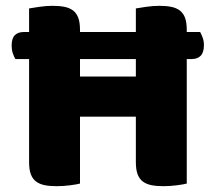

<svg xmlns="http://www.w3.org/2000/svg" viewBox="-20 -635 741 660"><path d="M622 -4Q611 -1 587.5 2Q564 5 541 5Q518 5 500.5 1.5Q483 -2 471 -11Q459 -20 453 -36Q447 -52 447 -78V-234H255V-4Q244 -1 220.5 2Q197 5 174 5Q151 5 133.5 1.5Q116 -2 104 -11Q92 -20 86 -36Q80 -52 80 -78V-432H33Q28 -440 24 -452Q20 -464 20 -478Q20 -503 31 -514Q42 -525 62 -525H80V-606Q91 -608 115 -611.5Q139 -615 161 -615Q184 -615 201.5 -611.5Q219 -608 231 -599Q243 -590 249 -574Q255 -558 255 -532V-525H447V-606Q458 -608 482 -611.5Q506 -615 528 -615Q551 -615 568.5 -611.5Q586 -608 598 -599Q610 -590 616 -574Q622 -558 622 -532V-525H668Q672 -518 676.5 -506Q681 -494 681 -480Q681 -455 670 -443.5Q659 -432 639 -432H622ZM447 -372V-432H255V-372Z"/></svg>

Font: Baloo Thambi
Style: Regular
Weight: 400
Designer: Aadarsh Rajan and Ek Type
Foundry: Ek Type
Version: Version 1.443;PS 1.000;hotconv 16.6.51;makeotf.lib2.5.65220;